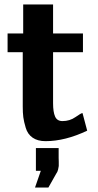

<svg xmlns="http://www.w3.org/2000/svg" viewBox="-20 -622 441 861"><path d="M141 42H243V86Q243 90 243.5 103.5Q244 117 243.5 122.5Q243 128 240.5 138.5Q238 149 232 157L197 219H137L163 144H141ZM14 -388V-472H84V-602H218V-472H352V-388H218V-159Q218 -120 227 -99.5Q236 -79 260 -79Q293 -79 318.5 -97Q344 -115 350 -115L371 -36Q272 11 184 11Q149 11 126.5 -4.5Q104 -20 95.5 -48.5Q87 -77 84.5 -96.5Q82 -116 82 -144V-388Z"/></svg>

Font: Coval
Style: Heavy
Weight: 900
Foundry: Context Ltd
Version: Version 001.000